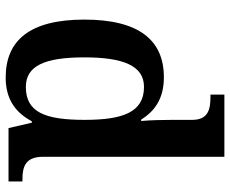

<svg xmlns="http://www.w3.org/2000/svg" viewBox="-87 -713 810 676"><g transform="rotate(90 318.0 -375.0)"><path d="M253 10C331 10 377 -26 407 -82H412L431 0H619V-49H611C565 -49 532 -61 532 -122V-760H313V-711H321C365 -711 402 -703 402 -647V-578C402 -544 403 -499 406 -467H401C372 -514 328 -547 252 -547C122 -547 49 -460 49 -267C49 -75 122 10 253 10ZM286 -61C211 -61 182 -129 182 -267C182 -403 211 -477 286 -477C375 -477 402 -403 402 -268C402 -128 375 -61 286 -61Z"/></g></svg>

Font: Noto Serif Devanagari SemiBold
Style: Regular
Weight: 600
Designer: Universal Thirst, Indian Type Foundry and the Monotype Design Team
Foundry: Monotype Imaging Inc.
Version: Version 2.004